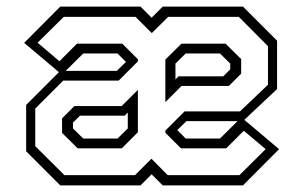

<svg xmlns="http://www.w3.org/2000/svg" viewBox="-20 -560 920 580"><path d="M162 0 59 -103V-243L158 -342L53 -430.5L162 -540H404.5L438 -506.5L471.5 -540H714L817 -437V-291L718 -198L823 -109.5L714 0H471.5L438 -33.5L404.5 0ZM174.5 -31H388L437.5 -80.5L486.5 -31H703.5L782.5 -109.5L716.5 -165L663.5 -112H526.5L479.5 -159V-165.5L537.5 -223.5H705L789.5 -304V-420.5L701.5 -509H488L438.5 -460L389.5 -509H172.5L93.5 -431L159.5 -375L212.5 -428H349.5L396.5 -381V-374.5L338.5 -316.5H171L86.5 -232V-118.5ZM479.5 -251.5V-380L528 -428H661.5L708.5 -381.5V-337.5L671.5 -300.5H528.5ZM335 -398.5H231.5L178.5 -346H333L360.5 -373ZM510 -320 519.5 -329.5H654.5L675.5 -350.5V-368L644.5 -398.5H541L510 -368ZM214.5 -112 167.5 -158.5V-202.5L204.5 -239.5H347.5L396.5 -288.5V-160.5L348 -112ZM231.5 -141.5H335L366 -172V-220L356.5 -210.5H221.5L200.5 -189.5V-172ZM644.5 -141.5 697.5 -194H543L515.5 -167L541 -141.5Z"/></svg>

Font: Tourney Condensed Light
Style: Regular
Weight: 300
Width: 3
Designer: Tyler Finck
Foundry: Etcetera Type Co
Version: Version 1.010; ttfautohint (v1.8.3)